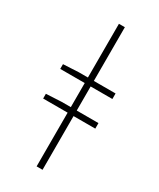

<svg xmlns="http://www.w3.org/2000/svg" viewBox="-186 -782 696 842"><g transform="rotate(30 162.0 -361.0)"><path d="M30 -272V-296L108 -300H294V-272ZM30 -422V-446L108 -450H294V-422ZM154 0V-722H184V0Z"/></g></svg>

Font: Source Sans Variable
Style: Regular
Weight: 200
Designer: Paul D. Hunt
Foundry: Adobe Systems Incorporated
Version: Version 3.006;hotconv 1.0.111;makeotfexe 2.5.65597